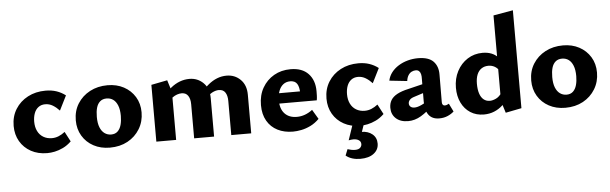

<svg xmlns="http://www.w3.org/2000/svg" viewBox="-56 -931 4420 1391"><g transform="rotate(-5 2154.0 -235.0)"><path d="M258 14Q191 14 140 -14Q89 -42 60.5 -91Q32 -140 32 -203Q32 -272 65 -325Q98 -378 155 -408Q212 -438 284 -438Q328 -438 363.5 -426Q399 -414 429 -391L376 -285Q354 -309 328.5 -324.5Q303 -340 273 -340Q244 -340 223.5 -324.5Q203 -309 193 -282Q183 -255 183 -221Q183 -182 197.5 -152.5Q212 -123 239 -107Q266 -91 301 -91Q326 -91 349.5 -100.5Q373 -110 396 -128L434 -56Q405 -28 373.5 -13Q342 2 313 8Q284 14 258 14Z M714 14Q647 14 595 -14Q543 -42 513.5 -91.5Q484 -141 484 -204Q484 -273 517 -325.5Q550 -378 606.5 -408Q663 -438 735 -438Q801 -438 852.5 -410.5Q904 -383 934 -334Q964 -285 964 -221Q964 -154 931.5 -100.5Q899 -47 843 -16.5Q787 14 714 14ZM731 -80Q760 -80 778 -97Q796 -114 804 -143Q812 -172 812 -208Q812 -254 800 -284Q788 -314 767.5 -328.5Q747 -343 720 -343Q691 -343 672.5 -327Q654 -311 646 -283Q638 -255 638 -216Q638 -170 650 -140Q662 -110 683 -95Q704 -80 731 -80Z M1597 0V-248Q1597 -287 1582 -310Q1567 -333 1535 -333Q1512 -333 1486.5 -319.5Q1461 -306 1447 -281L1410 -322Q1438 -357 1468 -381.5Q1498 -406 1531 -419Q1564 -432 1600 -432Q1660 -432 1701 -391.5Q1742 -351 1742 -281V0ZM1327 0V-248Q1327 -287 1311.5 -310Q1296 -333 1265 -333Q1249 -333 1231.5 -327Q1214 -321 1198.5 -309.5Q1183 -298 1172 -281L1136 -322Q1165 -357 1195 -381.5Q1225 -406 1259 -419Q1293 -432 1330 -432Q1389 -432 1430.5 -391.5Q1472 -351 1472 -281V0ZM1052 0V-413L1169 -436L1196 -350V0Z M2045 14Q1982 14 1933.5 -10.5Q1885 -35 1857.5 -82.5Q1830 -130 1830 -197Q1830 -269 1861 -323Q1892 -377 1945 -407.5Q1998 -438 2066 -438Q2150 -438 2195 -390.5Q2240 -343 2240 -263Q2240 -248 2239.5 -231Q2239 -214 2236 -197H2121V-257Q2121 -303 2106 -327Q2091 -351 2056 -351Q2026 -351 2005 -334.5Q1984 -318 1973 -288.5Q1962 -259 1962 -221Q1962 -158 1994 -124Q2026 -90 2082 -90Q2113 -90 2141.5 -100.5Q2170 -111 2196 -131L2237 -62Q2207 -32 2173 -15.5Q2139 1 2106 7.5Q2073 14 2045 14ZM1897 -197 1913 -272H2227V-197Z M2533 14Q2466 14 2415 -14Q2364 -42 2335.5 -91Q2307 -140 2307 -203Q2307 -272 2340 -325Q2373 -378 2430 -408Q2487 -438 2559 -438Q2603 -438 2638.5 -426Q2674 -414 2704 -391L2651 -285Q2629 -309 2603.5 -324.5Q2578 -340 2548 -340Q2519 -340 2498.5 -324.5Q2478 -309 2468 -282Q2458 -255 2458 -221Q2458 -182 2472.5 -152.5Q2487 -123 2514 -107Q2541 -91 2576 -91Q2601 -91 2624.5 -100.5Q2648 -110 2671 -128L2709 -56Q2680 -28 2648.5 -13Q2617 2 2588 8Q2559 14 2533 14ZM2479 0H2562L2535 79L2478 72Q2488 66 2504 62.5Q2520 59 2538 59Q2586 59 2617 84.5Q2648 110 2648 153Q2648 198 2612 225.5Q2576 253 2514 253Q2483 253 2456.5 245Q2430 237 2409 220L2427 175Q2438 179 2453 182Q2468 185 2481 185Q2507 185 2518.5 173.5Q2530 162 2530 147Q2530 128 2514.5 118Q2499 108 2475 108Q2469 108 2459.5 109Q2450 110 2441 112Z M3109 11Q3057 11 3031.5 -24Q3006 -59 3007 -123L3008 -283Q3009 -304 3005.5 -319Q3002 -334 2993 -342.5Q2984 -351 2969 -351Q2954 -351 2939.5 -344Q2925 -337 2914.5 -320.5Q2904 -304 2901 -279L2772 -293Q2779 -326 2799.5 -352.5Q2820 -379 2850.5 -398Q2881 -417 2917.5 -427Q2954 -437 2992 -437Q3070 -437 3104.5 -401Q3139 -365 3138 -304L3137 -104Q3137 -92 3142.5 -85.5Q3148 -79 3156 -79Q3164 -79 3171.5 -81.5Q3179 -84 3187 -89L3216 -30Q3198 -13 3170.5 -1Q3143 11 3109 11ZM2883 11Q2827 11 2794.5 -18.5Q2762 -48 2762 -96Q2762 -128 2776.5 -152Q2791 -176 2822.5 -193Q2854 -210 2904 -221L3068 -261L3073 -203L2943 -161Q2919 -154 2908.5 -142Q2898 -130 2898 -116Q2898 -101 2908.5 -92Q2919 -83 2937 -83Q2959 -83 2989.5 -97.5Q3020 -112 3057 -132L3066 -87Q3022 -43 2977 -16Q2932 11 2883 11Z M3434 11Q3378 11 3336 -16Q3294 -43 3271 -90.5Q3248 -138 3248 -199Q3248 -266 3276 -319.5Q3304 -373 3352.5 -404Q3401 -435 3462 -435Q3498 -435 3526 -424Q3554 -413 3573.5 -392Q3593 -371 3603 -343L3576 -292Q3562 -315 3541.5 -326.5Q3521 -338 3496 -338Q3467 -338 3445.5 -323.5Q3424 -309 3413 -281.5Q3402 -254 3402 -215Q3402 -174 3411.5 -144.5Q3421 -115 3440 -99.5Q3459 -84 3485 -84Q3506 -84 3531 -96Q3556 -108 3575 -139L3618 -101Q3597 -67 3570 -42Q3543 -17 3508.5 -3Q3474 11 3434 11ZM3592 12 3565 -74V-698L3708 -723V-11Z M4026 14Q3959 14 3907 -14Q3855 -42 3825.5 -91.5Q3796 -141 3796 -204Q3796 -273 3829 -325.5Q3862 -378 3918.5 -408Q3975 -438 4047 -438Q4113 -438 4164.5 -410.5Q4216 -383 4246 -334Q4276 -285 4276 -221Q4276 -154 4243.5 -100.5Q4211 -47 4155 -16.5Q4099 14 4026 14ZM4043 -80Q4072 -80 4090 -97Q4108 -114 4116 -143Q4124 -172 4124 -208Q4124 -254 4112 -284Q4100 -314 4079.5 -328.5Q4059 -343 4032 -343Q4003 -343 3984.5 -327Q3966 -311 3958 -283Q3950 -255 3950 -216Q3950 -170 3962 -140Q3974 -110 3995 -95Q4016 -80 4043 -80Z"/></g></svg>

Font: Ysabeau Office ExtraBold
Style: Regular
Weight: 800
Designer: Christian Thalmann (Catharsis Fonts)
Version: Version 2.001;gftools[0.9.30]; featfreeze: tnum,lnum,ss02